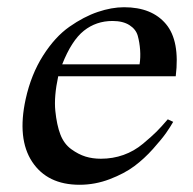

<svg xmlns="http://www.w3.org/2000/svg" viewBox="-20 -501 535 531"><path d="M466 -290H141Q129 -234 133 -194.5Q137 -155 147 -129Q157 -103 177 -88.5Q197 -74 216.5 -68Q236 -62 259 -62Q292 -62 321.5 -72.5Q351 -83 375.5 -103.5Q400 -124 413 -137Q426 -150 444 -171L459 -164Q451 -150 439.5 -133.5Q428 -117 403.5 -89.5Q379 -62 351.5 -41.5Q324 -21 283.5 -5.5Q243 10 200 10Q111 10 69 -53.5Q27 -117 51 -227Q66 -295 99 -347Q132 -399 172 -427Q212 -455 250.5 -468Q289 -481 323 -481Q400 -481 439 -434.5Q478 -388 466 -290ZM366 -323Q369 -342 367.5 -363Q366 -384 361 -402Q356 -420 338 -431.5Q320 -443 291 -443Q246 -443 212 -416Q178 -389 152 -323Z"/></svg>

Font: GFS Artemisia
Style: Italic
Weight: 400
Italic angle: -12°
Designer: Takis Katsoulidis and George D. Matthiopoulos
Foundry: George Matthiopoulos and Takis Katsoulidis
Version: Version 1.0